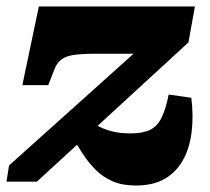

<svg xmlns="http://www.w3.org/2000/svg" viewBox="-21 -561 649 593"><path d="M399 12Q357 12 327 -1Q297 -14 274.5 -36.5Q252 -59 233.5 -87.5Q215 -116 196 -147L245 -196Q260 -184 278.5 -173.5Q297 -163 322.5 -156Q348 -149 382 -149Q420 -149 442.5 -160Q465 -171 478 -197.5Q491 -224 500 -269L570 -259Q577 -200 570.5 -150.5Q564 -101 543 -64.5Q522 -28 486.5 -8Q451 12 399 12ZM93 0H-1L7 -50L426 -426L439 -395H274Q233 -395 208 -391.5Q183 -388 169 -377.5Q155 -367 148 -349L128 -298H48L99 -541H581L561 -430Z"/></svg>

Font: Roboto Serif 20pt ExtraBold
Style: Italic
Weight: 800
Italic angle: -10°
Version: Version 1.007